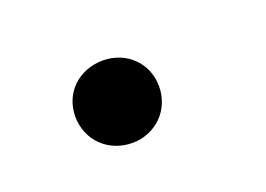

<svg xmlns="http://www.w3.org/2000/svg" viewBox="-38 -157 367 265"><g transform="rotate(-20 146.0 -24.5)"><path d="M123 36C157 36 184 10 184 -25C184 -60 157 -85 123 -85C88 -85 61 -60 61 -25C61 10 88 36 123 36Z"/></g></svg>

Font: LINE Seed JP_OTF Regular
Style: Regular
Weight: 400
Designer: LY Corporation & Fontrix & Fontworks
Version: Version 1.002